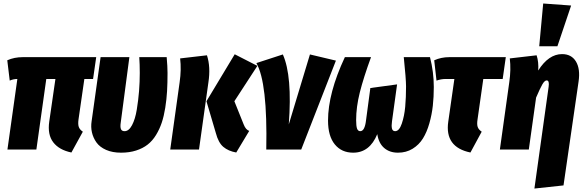

<svg xmlns="http://www.w3.org/2000/svg" viewBox="-20 -863 3372 1108"><path d="M466.8 -407.2 433.1 -173.8Q429.2 -146 434.6 -130.6Q439.9 -115.2 458 -103L392.1 17.1Q321.3 2.4 287.4 -41.7Q253.4 -85.9 264.2 -161.1L299.8 -407.2H247.1L189.9 0H22.9L80.1 -407.2H79.1Q57.6 -407.2 36.1 -397.9L22 -515.1Q62 -533.2 111.8 -533.2H535.2L517.1 -407.2Z M941.9 -533.2Q946.8 -478 946.8 -441.9Q946.8 -383.8 944.1 -336.7Q941.4 -289.6 933.6 -240.7Q925.8 -191.9 913.3 -154.8Q900.9 -117.7 880.4 -84Q859.9 -50.3 832 -28.6Q804.2 -6.8 765.4 5.6Q726.6 18.1 678.7 18.1Q628.9 18.1 592.3 2Q555.7 -14.2 536.6 -41Q517.6 -67.9 510.5 -99.1Q503.4 -130.4 508.8 -164.1L560.5 -533.2H726.6L676.8 -155.8Q672.9 -129.9 678 -117.9Q683.1 -106 698.7 -106Q723.6 -106 741.9 -140.6Q760.3 -175.3 769.3 -230.2Q778.3 -285.2 782.5 -337.9Q786.6 -390.6 786.6 -441.9Q786.6 -491.2 783.7 -533.2Z M1343.3 17.1Q1297.4 8.8 1268.8 -15.4Q1240.2 -39.6 1225.6 -95.2L1171.4 -278.8L1334.5 -549.8L1465.3 -482.9L1332.5 -278.8L1386.2 -145Q1398.4 -113.3 1418.5 -107.9ZM962.4 0 1016.6 -388.2Q1027.3 -461.4 1019.5 -525.9L1174.3 -543.9Q1196.3 -476.6 1182.6 -387.2L1128.4 0Z M1612.3 -548.8Q1667.5 -424.8 1646.5 -145L1768.6 -548.8L1918.5 -513.2L1718.3 0H1516.6Q1524.4 -386.7 1459.5 -499Z M2018.1 18.1Q1951.2 18.1 1912.1 -29.8Q1873 -77.6 1873 -167Q1873 -325.7 1970.2 -533.2H2121.1Q2077.6 -414.1 2056.4 -329.6Q2035.2 -245.1 2035.2 -169.9Q2035.2 -135.7 2040.5 -120.8Q2045.9 -106 2059.1 -106Q2085 -106 2092.3 -168.9L2117.2 -355L2271.5 -376L2242.2 -163.1Q2238.3 -136.7 2241.9 -121.3Q2245.6 -106 2260.3 -106Q2283.7 -106 2298.6 -149.4Q2313.5 -192.9 2318.4 -247.1Q2323.2 -301.3 2323.2 -363.8Q2323.2 -406.7 2310.1 -533.2H2461.4Q2483.4 -447.3 2483.4 -360.8Q2483.4 -304.2 2477.8 -253.2Q2472.2 -202.1 2457.8 -151.4Q2443.4 -100.6 2420.7 -64Q2397.9 -27.3 2361.1 -4.6Q2324.2 18.1 2276.4 18.1Q2228.5 18.1 2197 -9Q2165.5 -36.1 2157.2 -88.9Q2113.3 18.1 2018.1 18.1Z M2769 -407.2 2735.8 -173.8Q2731.4 -146 2736.6 -130.6Q2741.7 -115.2 2759.8 -103L2694.8 17.1Q2545.4 -13.7 2566.9 -161.1L2602.1 -407.2H2550.8Q2525.9 -407.2 2499 -397.9L2485.8 -515.1Q2525.9 -533.2 2572.8 -533.2H2898.9L2880.9 -407.2Z M3114.7 -842.8 3275.9 -831.1 3196.8 -596.2H3091.8ZM3064 225.1 3146 -361.8Q3151.4 -398.9 3134.8 -398.9Q3123 -398.9 3110.1 -376.7Q3097.2 -354.5 3073.7 -299.8L3031.7 0H2864.7L2918.9 -388.2Q2929.7 -461.4 2921.9 -525.9L3076.7 -543.9Q3089.4 -504.9 3085.9 -456.1Q3146 -550.8 3223.6 -550.8Q3277.8 -550.8 3303.7 -508.1Q3329.6 -465.3 3318.8 -392.1L3231.9 207Z"/></svg>

Font: Fira Sans Compressed ExtraBold
Style: Italic
Weight: 800
Width: 3
Italic angle: -8°
Designer: Carrois Corporate & Edenspiekermann AG
Foundry: Carrois Corporate GbR & Edenspiekermann AG
Version: Version 4.203;PS 004.203;hotconv 1.0.88;makeotf.lib2.5.64775